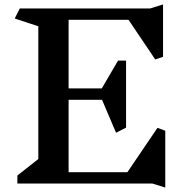

<svg xmlns="http://www.w3.org/2000/svg" viewBox="-20 -824 855 862"><path d="M664 0H58V-36L152 -110V-706L46 -741L69 -786H654L712 -804V-569L677 -557L557 -735H288V-427H437L510 -552H546V-251L501 -228L438 -376H288V-51H552L687 -250L722 -237V18Z"/></svg>

Font: InknutAntiqua
Style: Medium
Weight: 500
Designer: Claus Eggers Srensen
Foundry: Claus Eggers Srensen
Version: Version 1.000; ttfautohint (v1.2) -l 7 -r 28 -G 50 -x 13 -D 